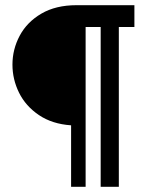

<svg xmlns="http://www.w3.org/2000/svg" viewBox="-20 -720 578 740"><path d="M254 -237Q181 -242 130 -276.5Q79 -311 53.5 -362.5Q28 -414 28 -471Q28 -530 56 -582.5Q84 -635 139.5 -667.5Q195 -700 275 -700H498V-616H438V0H368V-616H310V0H254Z"/></svg>

Font: Cabin Condensed Medium
Style: Regular
Weight: 500
Width: 3
Version: Version 2.001